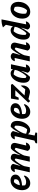

<svg xmlns="http://www.w3.org/2000/svg" viewBox="2022 -2832 1004 5089"><g transform="rotate(-90 2524.5 -287.0)"><path d="M213 12Q129 12 79 -47.5Q29 -107 29 -206Q29 -270 48.5 -325Q68 -380 102.5 -421.5Q137 -463 184 -486.5Q231 -510 286 -510Q356 -510 399 -474.5Q442 -439 442 -380Q442 -337 416.5 -304Q391 -271 346.5 -249Q302 -227 244 -216Q186 -205 120 -205V-257Q228 -267 273.5 -294Q319 -321 319 -376Q319 -408 307 -435L345 -399Q316 -411 285 -417.5Q254 -424 220 -424L259 -433Q225 -408 201.5 -371.5Q178 -335 165.5 -286.5Q153 -238 153 -176Q153 -154 157 -130.5Q161 -107 169 -84L147 -133Q165 -115 191 -106Q217 -97 248 -97Q286 -97 325.5 -112Q365 -127 403 -157L418 -139Q394 -69 338.5 -28.5Q283 12 213 12Z M922 -88 909 -139Q934 -201 962 -257.5Q990 -314 1019.5 -362Q1049 -410 1078 -445Q1107 -480 1133 -499Q1144 -501 1152.5 -502Q1161 -503 1170 -503Q1222 -503 1251.5 -476Q1281 -449 1281 -403Q1281 -395 1280 -386Q1279 -377 1277 -367L1213 -94Q1239 -96 1256 -98.5Q1273 -101 1291 -104Q1284 -69 1264 -44Q1244 -19 1217 -5.5Q1190 8 1162 8Q1133 8 1108.5 -8.5Q1084 -25 1070 -57L1156 -386L1164 -363Q1147 -380 1132 -389.5Q1117 -399 1096 -405L1122 -412Q1064 -357 1013 -276Q962 -195 922 -88ZM503 0 608 -466 626 -404Q602 -402 577 -400.5Q552 -399 507 -396Q514 -430 533.5 -454.5Q553 -479 579.5 -492Q606 -505 634 -505Q663 -505 687.5 -490Q712 -475 727 -445L675 -263L688 -259L637 0ZM784 0 872 -390 883 -363Q866 -380 851 -389.5Q836 -399 815 -405L842 -412Q783 -355 731.5 -274Q680 -193 641 -88L628 -139Q652 -201 680.5 -257.5Q709 -314 738.5 -362Q768 -410 797 -445Q826 -480 853 -499Q864 -502 873 -503Q882 -504 890 -504Q937 -504 965.5 -478.5Q994 -453 994 -411Q994 -402 992.5 -392.5Q991 -383 987 -373L956 -263L969 -259L919 0Z M1617 11Q1576 11 1546.5 -10.5Q1517 -32 1504 -69V-106Q1574 -72 1669 -68L1625 -54Q1655 -79 1678.5 -118Q1702 -157 1717 -204Q1732 -251 1737 -301.5Q1742 -352 1735 -401L1749 -382Q1731 -394 1714 -402Q1697 -410 1676 -414L1698 -417Q1649 -372 1605.5 -301.5Q1562 -231 1523 -133L1500 -155Q1542 -265 1591 -351Q1640 -437 1706 -504Q1783 -509 1824 -466Q1865 -423 1865 -331Q1865 -265 1844.5 -204Q1824 -143 1789 -94.5Q1754 -46 1710 -17.5Q1666 11 1617 11ZM1269 195 1277 152Q1316 133 1343.5 123Q1371 113 1399 107L1559 150L1549 195ZM1328 195 1476 -466 1494 -404Q1462 -401 1433 -399.5Q1404 -398 1376 -396Q1382 -430 1402 -454.5Q1422 -479 1448.5 -492Q1475 -505 1503 -505Q1531 -505 1556 -490Q1581 -475 1596 -445L1548 -282L1560 -276L1463 195Z M2105 12Q2021 12 1971 -47.5Q1921 -107 1921 -206Q1921 -270 1940.5 -325Q1960 -380 1994.5 -421.5Q2029 -463 2076 -486.5Q2123 -510 2178 -510Q2248 -510 2291 -474.5Q2334 -439 2334 -380Q2334 -337 2308.5 -304Q2283 -271 2238.5 -249Q2194 -227 2136 -216Q2078 -205 2012 -205V-257Q2120 -267 2165.5 -294Q2211 -321 2211 -376Q2211 -408 2199 -435L2237 -399Q2208 -411 2177 -417.5Q2146 -424 2112 -424L2151 -433Q2117 -408 2093.5 -371.5Q2070 -335 2057.5 -286.5Q2045 -238 2045 -176Q2045 -154 2049 -130.5Q2053 -107 2061 -84L2039 -133Q2057 -115 2083 -106Q2109 -97 2140 -97Q2178 -97 2217.5 -112Q2257 -127 2295 -157L2310 -139Q2286 -69 2230.5 -28.5Q2175 12 2105 12Z M2375 0 2350 -41 2787 -499H2825L2844 -458L2407 0ZM2583 -2 2414 -43 2505 -143 2737 -116 2673 -82Q2703 -118 2734 -157.5Q2765 -197 2798 -240Q2801 -228 2803 -216Q2805 -204 2805 -191Q2805 -138 2782.5 -93Q2760 -48 2720.5 -21Q2681 6 2631 6Q2609 6 2583 -2ZM2422 -295 2457 -499H2579L2481 -295ZM2498 -384 2457 -499H2825L2709 -384Z M3033 5Q2957 10 2916.5 -32.5Q2876 -75 2876 -167Q2876 -233 2896 -294Q2916 -355 2950.5 -403.5Q2985 -452 3029.5 -480Q3074 -508 3123 -508Q3163 -508 3192.5 -487.5Q3222 -467 3236 -429L3235 -392Q3166 -426 3070 -431L3115 -445Q3085 -420 3061 -381Q3037 -342 3022.5 -295Q3008 -248 3003 -197.5Q2998 -147 3005 -97L2991 -116Q3008 -105 3026 -96.5Q3044 -88 3064 -85L3042 -82Q3091 -127 3134.5 -197.5Q3178 -268 3218 -366L3240 -344Q3198 -234 3148.5 -147.5Q3099 -61 3033 5ZM3267 -31 3243 -92Q3271 -95 3300.5 -98.5Q3330 -102 3361 -104Q3354 -69 3334.5 -44Q3315 -19 3288 -5.5Q3261 8 3233 8Q3203 8 3179 -8.5Q3155 -25 3141 -57L3191 -216L3177 -222L3243 -499H3366Z M3729 -57 3814 -386 3823 -363Q3806 -380 3791 -389.5Q3776 -399 3755 -405L3782 -412Q3724 -359 3673 -278Q3622 -197 3581 -88L3568 -139Q3592 -201 3620.5 -257.5Q3649 -314 3678.5 -362Q3708 -410 3737 -445Q3766 -480 3793 -499Q3803 -501 3811.5 -502Q3820 -503 3829 -503Q3880 -503 3910 -476Q3940 -449 3940 -403Q3940 -395 3939 -386Q3938 -377 3935 -367L3872 -94Q3898 -96 3915 -98.5Q3932 -101 3950 -104Q3943 -69 3923 -44Q3903 -19 3876 -5.5Q3849 8 3821 8Q3792 8 3767.5 -8.5Q3743 -25 3729 -57ZM3443 0 3548 -466 3566 -404Q3542 -402 3517 -400.5Q3492 -399 3447 -396Q3454 -430 3473.5 -454.5Q3493 -479 3519.5 -492Q3546 -505 3574 -505Q3603 -505 3627.5 -490Q3652 -475 3667 -445L3615 -263L3628 -259L3577 0Z M4411 -32 4386 -92Q4417 -95 4445.5 -98Q4474 -101 4504 -104Q4497 -69 4477.5 -44Q4458 -19 4431 -5.5Q4404 8 4377 8Q4348 8 4323.5 -8.5Q4299 -25 4286 -57L4336 -216L4322 -222L4429 -711L4556 -749ZM4176 5Q4100 10 4059.5 -32.5Q4019 -75 4019 -167Q4019 -233 4039 -294Q4059 -355 4093.5 -403.5Q4128 -452 4172.5 -480Q4217 -508 4266 -508Q4306 -508 4335.5 -487.5Q4365 -467 4379 -429L4378 -392Q4309 -426 4213 -431L4258 -445Q4228 -420 4204 -381Q4180 -342 4165.5 -295Q4151 -248 4146 -197.5Q4141 -147 4148 -97L4134 -116Q4151 -105 4169 -96.5Q4187 -88 4207 -85L4185 -82Q4234 -127 4277.5 -197.5Q4321 -268 4361 -366L4383 -344Q4341 -234 4291.5 -147.5Q4242 -61 4176 5ZM4422 -623 4343 -711Q4396 -733 4448 -742Q4500 -751 4556 -749ZM4492 -769H4493V-768Z M4758 12Q4673 12 4624.5 -44.5Q4576 -101 4576 -201Q4576 -267 4596 -323.5Q4616 -380 4651 -421.5Q4686 -463 4734 -486.5Q4782 -510 4837 -510Q4923 -510 4971.5 -454.5Q5020 -399 5020 -299Q5020 -233 5000 -176.5Q4980 -120 4944.5 -78Q4909 -36 4861.5 -12Q4814 12 4758 12ZM4793 -72Q4819 -90 4840.5 -127Q4862 -164 4875.5 -210.5Q4889 -257 4892 -306Q4895 -355 4885 -397Q4865 -407 4845 -414Q4825 -421 4803 -423Q4776 -403 4755 -366Q4734 -329 4721 -282.5Q4708 -236 4705 -188Q4702 -140 4712 -98Q4730 -87 4750 -81Q4770 -75 4793 -72Z"/></g></svg>

Font: Piazzolla Thin ExtraBold
Style: Italic
Weight: 800
Italic angle: -11.3°
Version: Version 2.005